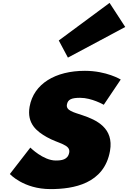

<svg xmlns="http://www.w3.org/2000/svg" viewBox="-20 -1281 883 1323"><path d="M385 -1002 448 -884 843 -1095 735 -1261ZM565 -793C362 -793 212 -704 184 -546C164 -430 232 -376 303 -336C382 -291 467 -286 457 -230C448 -179 402 -175 364 -175C278 -175 189 -264 189 -264L48 -82C48 -82 142 22 328 22C486 22 698 -14 738 -241C766 -399 644 -455 548 -487C486 -508 434 -519 441 -560C447 -596 473 -607 532 -607C613 -607 695 -559 695 -559L812 -733C812 -733 714 -793 565 -793Z"/></svg>

Font: Hussar Dziwak
Style: Kur
Weight: 400
Version: Version 1.022